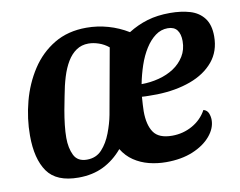

<svg xmlns="http://www.w3.org/2000/svg" viewBox="-65 -616 904 722"><g transform="rotate(-10 387.0 -255.0)"><path d="M180 20Q96 20 61.5 -29Q27 -78 27 -167Q27 -232 44 -296.5Q61 -361 95.5 -414Q130 -467 182.5 -498.5Q235 -530 306 -530Q348 -530 388.5 -518.5Q429 -507 465 -485Q500 -507 538.5 -518.5Q577 -530 625 -530Q668 -530 701.5 -520Q735 -510 754.5 -484.5Q774 -459 774 -415Q774 -358 741.5 -319Q709 -280 653 -259.5Q597 -239 526 -237Q511 -237 495 -237Q479 -237 467 -238Q466 -223 465 -208.5Q464 -194 464 -183Q464 -131 483.5 -102.5Q503 -74 554 -74Q596 -74 631.5 -94Q667 -114 686 -149Q700 -145 705 -132.5Q710 -120 710 -107Q710 -75 685 -45.5Q660 -16 616.5 2Q573 20 515 20Q481 20 449.5 12Q418 4 392 -13.5Q366 -31 349 -59Q317 -21 275.5 -0.5Q234 20 180 20ZM223 -41Q258 -41 280 -65Q302 -89 315.5 -124.5Q329 -160 335 -192L380 -442Q363 -456 342.5 -463Q322 -470 303 -470Q277 -470 257 -456.5Q237 -443 222.5 -419Q208 -395 198 -362.5Q188 -330 181 -291Q176 -267 171 -239Q166 -211 163 -184Q160 -157 160 -135Q160 -96 173.5 -68.5Q187 -41 223 -41ZM474 -285Q508 -285 540.5 -293.5Q573 -302 598 -318.5Q623 -335 638.5 -360Q654 -385 654 -418Q654 -445 642.5 -460Q631 -475 607 -475Q581 -475 559.5 -459Q538 -443 521 -416Q504 -389 492.5 -355Q481 -321 474 -285Z"/></g></svg>

Font: Sansita Swashed Light Medium
Style: Regular
Weight: 500
Version: Version 1.003